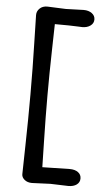

<svg xmlns="http://www.w3.org/2000/svg" viewBox="-61 -878 560 1004"><g transform="rotate(5 219.0 -376.0)"><path d="M193 0 337 -3Q364 -3 380.5 9Q397 21 397 41.5Q397 62 380.5 74Q364 86 337 86L243 83L146 87Q122 87 107 74.5Q92 62 92 46Q92 30 95 -104.5Q98 -239 98 -375Q98 -511 94.5 -640.5Q91 -770 91 -790Q91 -810 106 -824.5Q121 -839 146 -839L243 -835L337 -838Q363 -838 380 -825.5Q397 -813 397 -793Q397 -773 380 -760.5Q363 -748 337 -748Q332 -748 314 -749Q278 -751 193 -751Q193 -748 190 -618.5Q187 -489 187 -376.5Q187 -264 190 -136Q193 -8 193 0Z"/></g></svg>

Font: Delius Unicase
Style: Regular
Weight: 400
Designer: Natalia Raices
Foundry: Natalia Raices
Version: Version 1.002